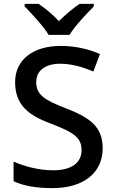

<svg xmlns="http://www.w3.org/2000/svg" viewBox="-20 -961 594 991"><path d="M231 -781H339C365 -826 427 -890 464 -928V-941H391C356 -918 320 -887 284 -852C251 -887 214 -918 179 -941H107V-928C144 -890 204 -826 231 -781ZM510 -196C510 -308 442 -355 320 -402C206 -446 167 -473 167 -538C167 -593 209 -632 291 -632C351 -632 410 -614 462 -592L496 -682C441 -706 374 -724 293 -724C154 -724 58 -655 58 -537C58 -424 121 -368 240 -324C363 -277 401 -250 401 -186C401 -122 351 -82 254 -82C180 -82 103 -103 50 -127V-26C99 -2 167 10 250 10C413 10 510 -70 510 -196Z"/></svg>

Font: Noto Sans Canadian Aboriginal Medium
Style: Regular
Weight: 500
Designer: Monotype Design Team, Typotheque's Kevin King
Foundry: Monotype Imaging Inc.
Version: Version 2.004